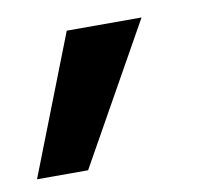

<svg xmlns="http://www.w3.org/2000/svg" viewBox="-82 -194 390 359"><g transform="rotate(-10 113.0 -15.0)"><path d="M-38 117 65 -147H207L59 117Z"/></g></svg>

Font: DM Sans Black
Style: Italic
Weight: 900
Italic angle: -10°
Designer: Colophon Foundry, Jonny Pinhorn
Foundry: Colophon Foundry
Version: Version 4.004;gftools[0.9.30]